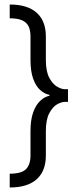

<svg xmlns="http://www.w3.org/2000/svg" viewBox="-20 -738 333 850"><path d="M199 -318V-314Q178 -310 158.5 -292Q139 -274 127 -241Q115 -208 115 -157V-50Q115 -9 95 11Q75 31 23 31V92Q102 92 142.5 55.5Q183 19 183 -49V-157Q183 -208 198 -236.5Q213 -265 232.5 -276Q252 -287 268 -287H281V-343H268Q252 -343 232.5 -354.5Q213 -366 198 -394Q183 -422 183 -473V-577Q183 -645 142.5 -681.5Q102 -718 23 -718V-657Q58 -657 78 -648Q98 -639 106.5 -621.5Q115 -604 115 -576V-473Q115 -422 127 -389Q139 -356 158.5 -339Q178 -322 199 -318Z"/></svg>

Font: Blinker
Style: Regular
Weight: 400
Designer: Juergen Huber
Foundry: supertype
Version: 1.017